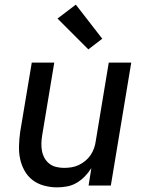

<svg xmlns="http://www.w3.org/2000/svg" viewBox="-20 -800 640 828"><path d="M226 8Q198 8 170 0.5Q142 -7 120.5 -23.5Q99 -40 85.5 -64.5Q72 -89 66.5 -116Q61 -143 62 -172.5Q63 -202 67 -231L117 -530H214L162 -217Q159 -200 158.5 -182.5Q158 -165 161 -149Q164 -133 172 -118.5Q180 -104 193 -94Q206 -84 222.5 -80Q239 -76 256 -76Q272 -76 288 -78.5Q304 -81 319 -88Q334 -95 347.5 -106Q361 -117 370.5 -131Q380 -145 385.5 -160.5Q391 -176 393 -192L449 -530H546L458 0H362L374 -75Q362 -56 346 -39.5Q330 -23 310.5 -11.5Q291 0 269 4Q247 8 226 8ZM361 -587 228 -720 307 -780 421 -633Z"/></svg>

Font: Iosevka Curly MdExObl
Style: Regular
Weight: 500
Width: 7
Italic angle: -9°
Monospace: yes
Designer: Belleve Invis
Foundry: Belleve Invis
Version: Version 11.1.0; ttfautohint (v1.8.3)